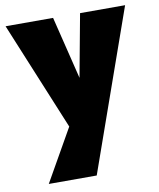

<svg xmlns="http://www.w3.org/2000/svg" viewBox="-82 -494 701 848"><g transform="rotate(-10 269.0 -70.5)"><path d="M537 -430 283 289H68L201 55L1 -430H214L283 -149L335 -430Z"/></g></svg>

Font: Ysabeau Black
Style: Regular
Weight: 900
Designer: Christian Thalmann (Catharsis Fonts)
Version: Version 0.003